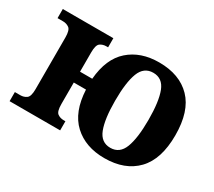

<svg xmlns="http://www.w3.org/2000/svg" viewBox="-109 -752 1079 967"><g transform="rotate(30 431.0 -268.0)"><path d="M574 10Q464 10 396 -53Q328 -116 322 -243H251V-118Q251 -75 266 -64Q281 -53 302 -53H312V0H18V-53H50Q70 -53 85.5 -64Q101 -75 101 -118V-418Q101 -461 85.5 -472Q70 -483 50 -483H18V-536H312V-483H302Q281 -483 266 -472Q251 -461 251 -418V-306H322Q332 -427 399.5 -486.5Q467 -546 574 -546Q693 -546 760 -477Q827 -408 827 -268Q827 -129 760 -59.5Q693 10 574 10ZM574 -50Q628 -50 649.5 -106Q671 -162 671 -268Q671 -375 649.5 -430.5Q628 -486 574 -486Q520 -486 498.5 -430.5Q477 -375 477 -268Q477 -162 498.5 -106Q520 -50 574 -50Z"/></g></svg>

Font: Noto Serif
Style: Bold
Weight: 700
Designer: Monotype Design Team
Foundry: Monotype Imaging Inc.
Version: Version 2.014